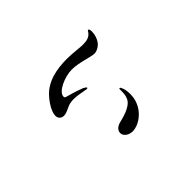

<svg xmlns="http://www.w3.org/2000/svg" viewBox="-57 -787 1114 1114"><g transform="rotate(45 500.0 -230.0)"><path d="M415 18C436 18 450 3 450 -18C450 -36 441 -51 428 -81C424 -92 421 -107 421 -126C421 -147 425 -173 431 -204C432 -211 434 -216 434 -220C434 -224 433 -228 430 -228C425 -228 421 -220 415 -210C409 -196 398 -165 382 -107C379 -96 376 -94 369 -94C330 -94 292 -180 292 -239C292 -298 320 -369 320 -398C320 -413 312 -433 296 -449C275 -469 242 -478 219 -478C205 -478 196 -475 196 -469C196 -467 198 -464 203 -462C230 -446 236 -419 236 -387C236 -359 228 -313 228 -261C228 -180 244 -93 308 -37C351 1 390 18 415 18ZM752 -177C775 -177 796 -203 796 -236C796 -260 783 -306 737 -343C700 -372 662 -379 632 -379C604 -379 586 -374 574 -368C568 -366 564 -363 564 -359C564 -355 570 -355 575 -355H584C602 -355 623 -354 642 -344C685 -322 701 -243 707 -220C714 -195 729 -177 752 -177Z"/></g></svg>

Font: Shippori Mincho OTF SemiBold
Style: Regular
Weight: 600
Designer: FONTDASU
Foundry: FONTDASU / Google Inc. / but / Adobe
Version: Version 3.300;hotconv 1.0.109;makeotfexe 2.5.65596